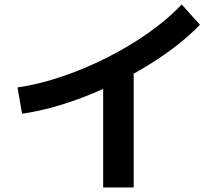

<svg xmlns="http://www.w3.org/2000/svg" viewBox="-20 -789 978 862"><path d="M795.6 -769 877.7 -677.9Q789.1 -586.1 653.6 -501.5Q518 -417 366.4 -357.5Q214.8 -298.1 79.1 -278.4L58.6 -396.5Q184.6 -414.7 324.5 -469.6Q464.5 -524.5 589.6 -603.6Q714.7 -682.8 795.6 -769ZM443.2 -485.7H580.2V52.5H443.2Z"/></svg>

Font: WEMIX Pretendard Variable
Style: Regular
Weight: 400
Designer: Base glyphs from Inter by Rasmus Andersson; Hangeul glyphs from Noto Sans CJK(Source Han Sans) by Jang Soo-young and Kan
Foundry: Kil Hyung-jin
Version: Version 1.000;Glyphs 3.2 (3208)